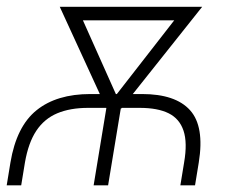

<svg xmlns="http://www.w3.org/2000/svg" viewBox="-25 -556 688 576"><path d="M-4.9 0 6.3 -68.4Q24.4 -176.8 84.7 -225.3Q145 -273.9 246.1 -273.9H400.9Q501.5 -273.9 545.2 -225.3Q588.9 -176.8 571.3 -68.4L560.1 0H516.1L527.3 -68.4Q537.6 -127.9 525.6 -163.8Q513.7 -199.7 481 -216.1Q448.2 -232.4 394 -232.4H239.3Q185.5 -232.4 146.7 -216.1Q107.9 -199.7 84 -163.8Q60.1 -127.9 49.8 -68.4L38.6 0ZM255.9 0 300.3 -269.5H343.8L299.3 0ZM294.4 -230.5 154.3 -535.6H205.6L335 -246.1L320.3 -230.5ZM313.5 -230.5 304.7 -247.1 529.3 -535.6H581.5L338.9 -230.5ZM186 -495.1 192.9 -535.6H546.4L539.6 -495.1Z"/></svg>

Font: Inter 20pt ExtraLight
Style: Italic
Weight: 250
Italic angle: -9.3988°
Version: Version 4.001;git-66647c0bb